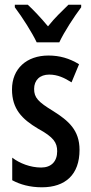

<svg xmlns="http://www.w3.org/2000/svg" viewBox="-20 -786 388 816"><path d="M136 -606H232C253 -651 295 -715 325 -755V-766H271C239 -734 216 -714 184 -674C155 -709 122 -744 98 -766H43V-755C76 -711 116 -648 136 -606ZM318 -149C318 -233 271 -273 206 -314C142 -353 125 -371 125 -408C125 -445 149 -469 189 -469C225 -469 254 -455 284 -436L316 -513C275 -538 234 -550 186 -550C93 -550 31 -494 31 -406C31 -323 73 -280 142 -239C208 -203 223 -180 223 -143C223 -100 198 -74 155 -74C109 -74 63 -92 32 -116V-20C65 -2 107 10 158 10C258 10 318 -44 318 -149Z"/></svg>

Font: Noto Sans Sinhala UI ExtraCondensed Medium
Style: Regular
Weight: 500
Width: 2
Designer: Jelle Bosma - Monotype Design Team
Foundry: Monotype Imaging Inc.
Version: Version 2.006